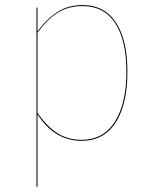

<svg xmlns="http://www.w3.org/2000/svg" viewBox="-20 -547 602 758"><path d="M483 -264Q483 -135 436.5 -63Q390 9 302 9Q195 9 128 -96V190L124 191V-517H128V-423Q164 -472 206.5 -499.5Q249 -527 306 -527Q392 -527 437.5 -458.5Q483 -390 483 -264ZM479 -264Q479 -389 434.5 -456Q390 -523 306 -523Q249 -523 207.5 -496.5Q166 -470 128 -418V-102Q162 -51 204 -23Q246 5 302 5Q388 5 433.5 -66.5Q479 -138 479 -264Z"/></svg>

Font: FiraGO Four
Style: Regular
Weight: 100
Designer: bBox Type
Foundry: bBox Type GmbH
Version: Version 1.001